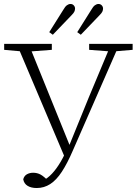

<svg xmlns="http://www.w3.org/2000/svg" viewBox="-20 -895 699 967"><path d="M97 8Q102 -10 116 -17.5Q130 -25 147 -25Q167 -25 184 -16Q201 -7 228 21L198 31L195 15Q219 4 242 -20.5Q265 -45 286 -81Q307 -117 326 -163H329L427 -404L540 -674H582L347 -137Q319 -72 291.5 -30Q264 12 233 32Q202 52 165 52Q137 52 119 41Q101 30 97 8ZM1 -644V-674H241V-644L122 -635H102ZM429 -644V-674H648V-644L553 -636H535ZM309 -96 64 -674H124L335 -153ZM228 -733 299 -846Q308 -862 317 -868.5Q326 -875 335 -875Q345 -875 351.5 -868Q358 -861 358 -852Q358 -844 354.5 -836.5Q351 -829 341 -819L246 -720ZM369 -733 440 -846Q449 -862 458 -868.5Q467 -875 476 -875Q486 -875 492.5 -868Q499 -861 499 -852Q499 -844 495.5 -836.5Q492 -829 482 -819L387 -720Z"/></svg>

Font: Source Serif 4 18pt Light
Style: Regular
Weight: 300
Designer: Frank Grießhammer
Foundry: Adobe Systems Incorporated
Version: Version 4.004;hotconv 1.0.116;makeotfexe 2.5.65601